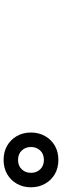

<svg xmlns="http://www.w3.org/2000/svg" viewBox="332 -1226 337 1040"><g transform="rotate(-90 500.0 -706.5)"><path d="M153.3 -558.3Q109.5 -558.3 76.4 -577.5Q43.3 -596.7 24.2 -630.6Q5 -664.5 5 -706.7Q5 -749.8 24.2 -783.3Q43.3 -816.7 76.4 -835.8Q109.5 -855 153.3 -855Q197.3 -855 230.3 -835.8Q263.3 -816.7 282.5 -783.3Q301.7 -749.8 301.7 -706.7Q301.7 -664.5 282.5 -630.6Q263.3 -596.7 230.3 -577.5Q197.3 -558.3 153.3 -558.3ZM153.3 -636.7Q185.5 -636.7 204.4 -656.8Q223.3 -677 223.3 -706.7Q223.3 -736.3 204.4 -756.5Q185.5 -776.7 153.3 -776.7Q121.2 -776.7 102.2 -756.5Q83.3 -736.3 83.3 -706.7Q83.3 -677 102.2 -656.8Q121.2 -636.7 153.3 -636.7Z"/></g></svg>

Font: Murecho Thin
Style: Regular
Weight: 100
Designer: Neil Summerour
Foundry: Positype
Version: Version 1.010